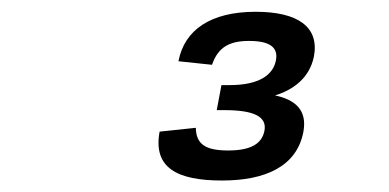

<svg xmlns="http://www.w3.org/2000/svg" viewBox="-20 -852 660 326"><path d="M414 -832C337.5 -832 293 -801 283 -748L340 -742C350.5 -773 371 -782.5 403 -782.5C436.5 -782.5 453 -772.5 448.5 -749.5C443.5 -723.5 418 -707.5 370 -707.5H356L348 -665H361.5C413 -665 433.5 -653 429 -630C425 -609 407.5 -596.5 367.5 -596.5C329 -596.5 313 -607 312.5 -635L251 -628.5C239.5 -566.5 281.5 -545.5 357 -545.5C430 -545.5 483.5 -569 495 -627.5C502.5 -666.5 479.5 -683 447 -690C478 -699.5 505.5 -719.5 513 -756C522.5 -806.5 485.5 -832 414 -832Z"/></svg>

Font: Monaspace Neon Medium
Style: Italic
Weight: 500
Italic angle: -11°
Designer: Riley Cran & the Lettermatic Team
Foundry: Lettermatic
Version: Version 1.200 (Monaspace Neon)